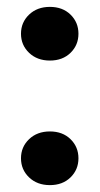

<svg xmlns="http://www.w3.org/2000/svg" viewBox="-20 -533 291 558"><path d="M125 5Q88 5 64.5 -17.5Q41 -40 41 -73Q41 -106 64.5 -128.5Q88 -151 125 -151Q162 -151 185 -128.5Q208 -106 208 -73Q208 -40 185 -17.5Q162 5 125 5ZM125 -357Q88 -357 64.5 -379.5Q41 -402 41 -435Q41 -468 64.5 -490.5Q88 -513 125 -513Q162 -513 185 -490.5Q208 -468 208 -435Q208 -402 185 -379.5Q162 -357 125 -357Z"/></svg>

Font: DM Sans 20pt
Style: Bold
Weight: 700
Version: Version 4.004;gftools[0.9.30]